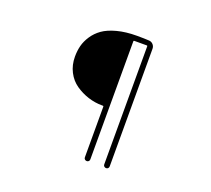

<svg xmlns="http://www.w3.org/2000/svg" viewBox="-134 -927 1269 1156"><g transform="rotate(20 500.0 -349.0)"><path d="M510.7 40V-284.2Q510.7 -289.1 506.8 -289.1H501Q455.1 -289.1 411.1 -303.2Q367.2 -317.4 329.6 -343.3Q292 -369.1 269.5 -412.6Q247.1 -456.1 247.1 -509.8Q247.1 -546.9 255.4 -579.6Q263.7 -612.3 285.2 -645Q306.6 -677.7 340.3 -701.7Q374 -725.6 429.2 -740.2Q484.4 -754.9 554.7 -754.9Q605.5 -754.9 635.7 -752.9Q650.4 -751 660.2 -739.7Q669.9 -728.5 669.9 -712.9V40Q669.9 47.9 665 52.7Q660.2 57.6 652.8 57.6Q645.5 57.6 640.1 52.7Q634.8 47.9 634.8 40V-716.8Q634.8 -720.7 630.9 -720.7H550.8Q545.9 -720.7 545.9 -716.8V40Q545.9 47.9 541 52.7Q536.1 57.6 528.8 57.6Q521.5 57.6 516.1 52.7Q510.7 47.9 510.7 40Z"/></g></svg>

Font: Gen Jyuu Gothic ExtraLight
Style: Regular
Weight: 100
Designer: [Source Han Sans]
Ryoko NISHIZUKA  (kana & ideographs); Paul D. Hunt (Latin, Greek & Cyrillic); Wenlong ZHANG  (bopomofo
Version: Version 1.002.20150607